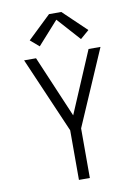

<svg xmlns="http://www.w3.org/2000/svg" viewBox="-103 -1041 806 1109"><g transform="rotate(-10 300.0 -486.5)"><path d="M268 0V-291L76 -735H146L300 -373L454 -735H524L332 -291V0ZM179 -799 128 -843 264 -973H336L472 -843L421 -799L300 -934Z"/></g></svg>

Font: Iosevka Aile Custom Light
Style: Regular
Weight: 300
Designer: Belleve Invis
Foundry: Belleve Invis
Version: Version 17.0.2; ttfautohint (v1.8.3)